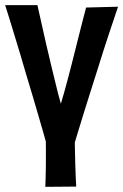

<svg xmlns="http://www.w3.org/2000/svg" viewBox="-36 -724 477 744"><path d="M139.6 0Q140.8 -21.6 141.7 -80.9Q142.6 -140.2 140.6 -233.6L253.4 -224Q253.8 -186.6 254.2 -152.6Q254.6 -118.6 255.6 -90.2Q256.6 -61.8 257.4 -39.2Q258.2 -16.6 259.4 -1ZM-16 -704H109Q116.4 -672.4 124.7 -634.2Q133 -596 142.3 -555.6Q151.6 -515.2 161.2 -475.6Q169 -443.2 176.1 -414Q183.2 -384.8 189.2 -361.1Q195.2 -337.4 199.8 -322Q205.6 -340.8 212.4 -365.1Q219.2 -389.4 226.8 -417.8Q234.4 -446.2 242.2 -477Q248.8 -503.8 255.9 -531.4Q263 -559 269.9 -587.1Q276.8 -615.2 283.9 -642.2Q291 -669.2 297.6 -694.8L421.4 -698Q414.6 -677 405.5 -650.4Q396.4 -623.8 386.1 -592.8Q375.8 -561.8 365 -528Q354.2 -494.2 343.4 -459.4Q328.6 -412.8 313.9 -366.4Q299.2 -320 285.9 -277.1Q272.6 -234.2 261.9 -198.7Q251.2 -163.2 243.8 -138L152 -138.6Q144 -168 133.9 -203.2Q123.8 -238.4 112.4 -277.5Q101 -316.6 88.8 -357.8Q76.6 -399 64 -440.4Q53.6 -477.6 42.4 -514Q31.2 -550.4 21 -584.4Q10.8 -618.4 1.4 -648.7Q-8 -679 -16 -704Z"/></svg>

Font: Truculenta
Style: Regular
Weight: 400
Designer: Ivan Castro, Eva Sanz & Omnibus-Type Team
Foundry: Omnibus-Type
Version: Version 1.002